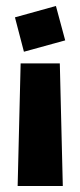

<svg xmlns="http://www.w3.org/2000/svg" viewBox="-20 -461 268 642"><path d="M49 -249H180L190 161H39ZM167 -441 198 -326 60 -288 30 -403Z"/></svg>

Font: Blaka
Style: Regular
Weight: 400
Designer: Mohamed Gaber
Foundry: Kief Type Foundry
Version: Version 1.003; ttfautohint (v1.8.4.7-5d5b)